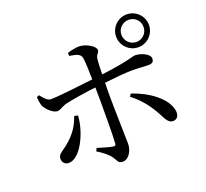

<svg xmlns="http://www.w3.org/2000/svg" viewBox="-142 -990 1284 1198"><g transform="rotate(-20 500.0 -391.0)"><path d="M813 -783C854 -783 886 -751 886 -710C886 -669 854 -636 813 -636C772 -636 739 -669 739 -710C739 -751 772 -783 813 -783ZM813 -601C873 -601 922 -650 922 -710C922 -770 873 -819 813 -819C753 -819 704 -770 704 -710C704 -650 753 -601 813 -601ZM289 -335C270 -281 243 -231 176 -178C139 -149 117 -143 117 -112C117 -89 133 -71 158 -71C236 -71 306 -218 313 -330ZM388 -698C438 -690 461 -683 466 -654C470 -634 472 -573 473 -511C396 -502 237 -483 191 -483C167 -482 148 -505 127 -532L110 -525C112 -506 115 -479 121 -465C138 -431 177 -399 201 -399C226 -399 238 -418 277 -426C328 -437 410 -450 474 -457L475 -377C475 -292 475 -134 471 -86C470 -72 463 -71 451 -73C426 -77 388 -89 352 -100L343 -80C376 -61 408 -35 425 -14C447 17 446 37 478 37C518 37 546 -13 546 -58C546 -89 540 -293 540 -376C540 -401 540 -432 541 -464C607 -472 683 -479 723 -479C770 -479 801 -475 833 -475C859 -475 870 -484 870 -506C870 -536 814 -561 775 -561C752 -561 743 -545 542 -519C543 -560 544 -597 547 -620C549 -649 569 -652 569 -672C569 -697 512 -731 468 -733C443 -733 411 -726 387 -718ZM657 -329C726 -277 768 -214 796 -161C814 -128 827 -94 859 -94C887 -94 901 -117 897 -149C883 -236 777 -310 669 -346Z"/></g></svg>

Font: Noto Serif CJK JP Medium
Style: Regular
Weight: 500
Designer: Ryoko NISHIZUKA 西塚涼子 (kana & ideographs); Frank Grießhammer (Latin, Greek & Cyrillic); Wenlong ZHANG 张文龙 (bopomofo); San
Foundry: Adobe Systems Incorporated
Version: Version 1.000;PS 1;hotconv 16.6.53;makeotf.lib2.5.65590